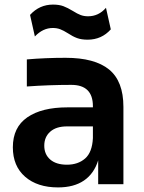

<svg xmlns="http://www.w3.org/2000/svg" viewBox="-20 -803 628 837"><path d="M408 -104Q390 -46 346 -16Q302 14 233 14Q143 14 89.5 -32.5Q36 -79 36 -161Q36 -248 99 -291.5Q162 -335 274 -335H385V-340Q385 -433 291 -433Q195 -433 97 -426V-544Q178 -551 266 -551Q393 -551 455.5 -500Q518 -449 518 -337V0H408ZM272 -85Q320 -85 351 -112Q382 -139 385 -201V-252H272Q225 -252 199 -229Q173 -206 173 -168Q173 -130 199 -107.5Q225 -85 272 -85ZM276 -658Q257 -670 242.5 -675.5Q228 -681 210 -681Q167 -681 132 -644L111 -738Q152 -783 211 -783Q238 -783 256.5 -776Q275 -769 298 -755Q317 -743 331.5 -737.5Q346 -732 364 -732Q410 -732 442 -769L463 -675Q423 -630 362 -630Q335 -630 316 -637Q297 -644 276 -658Z"/></svg>

Font: Sora-SIA SemiBold
Style: Regular
Weight: 600
Designer: Jonathan Barnbrook, Julián Moncada
Foundry: Barnbrook Fonts
Version: Version 2.000